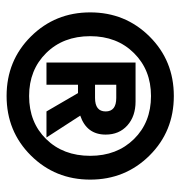

<svg xmlns="http://www.w3.org/2000/svg" viewBox="-2 -756 560 597"><g transform="rotate(90 278.5 -457.0)"><path d="M463 -272.5Q388 -197 278 -197Q168 -197 93 -272.5Q18 -348 18 -457Q18 -566 93 -641.5Q168 -717 278 -717Q388 -717 463 -641.5Q538 -566 538 -457Q538 -348 463 -272.5ZM92 -457Q92 -373 144.5 -320Q197 -267 278 -267Q360 -267 412 -320Q464 -373 464 -457Q464 -540 412 -593Q360 -646 278 -646Q197 -646 144.5 -593Q92 -540 92 -457ZM174 -321V-598H295Q341 -598 369.5 -572.5Q398 -547 398 -505Q398 -446 339 -426L407 -321H326L269 -419H243V-321ZM243 -472H284Q326 -472 326 -505Q326 -538 284 -538H243Z"/></g></svg>

Font: TASA Orbiter Display
Style: Bold
Weight: 700
Designer: Weizhong Zhang
Version: Version 1.000;Glyphs 3.1.2 (3151)